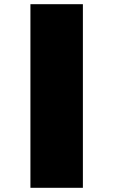

<svg xmlns="http://www.w3.org/2000/svg" viewBox="-20 -770 540 915"><path d="M125 125V-750H375V125Z"/></svg>

Font: Silkscreen
Style: Bold
Weight: 700
Designer: Jason Kottke
Foundry: Jason Kottke
Version: Version 1.001; ttfautohint (v1.8.4.7-5d5b)